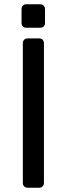

<svg xmlns="http://www.w3.org/2000/svg" viewBox="-20 -880 313 900"><path d="M110 0Q99 0 93 -6.5Q87 -13 87 -23V-677Q87 -687 93 -693.5Q99 -700 110 -700H163Q174 -700 180 -693.5Q186 -687 186 -677V-23Q186 -13 180 -6.5Q174 0 163 0ZM103 -750Q93 -750 87 -756Q81 -762 81 -772V-837Q81 -847 87 -853.5Q93 -860 103 -860H168Q178 -860 184.5 -853.5Q191 -847 191 -837V-772Q191 -762 184.5 -756Q178 -750 168 -750Z"/></svg>

Font: DVN-Rubik
Style: Regular
Weight: 400
Designer: Hubert and Fischer
Foundry: Hubert & Fischer
Version: Version 2.102